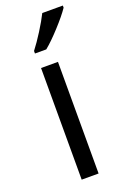

<svg xmlns="http://www.w3.org/2000/svg" viewBox="-148 -815 571 865"><g transform="rotate(-20 137.0 -383.0)"><path d="M167 0H85.9V-535.2H167ZM82.5 -618.2Q106 -648.4 133.1 -691.4Q160.2 -734.4 175.8 -766.1H274.4V-755.9Q252.9 -724.1 210.4 -677.7Q168 -631.3 136.7 -606H82.5Z"/></g></svg>

Font: Zoram GWebM
Style: Regular
Weight: 400
Foundry: Ascender Corporation
Version: Version 1.000